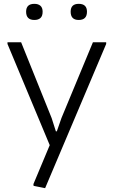

<svg xmlns="http://www.w3.org/2000/svg" viewBox="-20 -760 589 1000"><path d="M155 208 154 199 239 -4 19 -531V-540H90L249 -145L271 -76H276L300 -145L464 -540H533V-531L215 220ZM159 -656Q116 -656 116 -699Q116 -740 159 -740Q179 -740 190.5 -730Q202 -720 202 -699Q202 -676 190.5 -666Q179 -656 159 -656ZM390 -656Q348 -656 348 -699Q348 -740 390 -740Q433 -740 433 -699Q433 -656 390 -656Z"/></svg>

Font: Plata Sans Light
Style: Regular
Weight: 300
Designer: Pablo Impallari, Andres Torresi, & Cristiano Sobral
Foundry: Pablo Impallari, Andres Torresi, & Cristiano Sobral
Version: Version 1.00;December 28, 2019;FontCreator 12.0.0.2547 64-bi